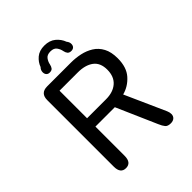

<svg xmlns="http://www.w3.org/2000/svg" viewBox="-219 -920 1057 1057"><g transform="rotate(-45 309.5 -391.0)"><path d="M188.5 -554V-339.5H336Q391.5 -339.5 424 -368Q456.5 -396.5 456.5 -450Q456.5 -503.5 422.5 -528.8Q388.5 -554 330.5 -554ZM104 -47.5V-565Q104 -619 157.5 -619H342.5Q378.5 -619 413.5 -611.5Q448.5 -604 477.8 -585.8Q507 -567.5 524.2 -535.2Q541.5 -503 541.5 -453.5Q541.5 -383.5 506.2 -344Q471 -304.5 421.5 -291.5L527.5 -54.5Q530.5 -47.5 532 -40.8Q533.5 -34 533.5 -28Q533.5 -12 523.2 -2.8Q513 6.5 495 6.5Q472 6.5 462 -5.2Q452 -17 442.5 -39.5L339.5 -274.5H188.5V-47.5Q188.5 6.5 146 6.5Q104 6.5 104 -47.5ZM389.5 -662.5Q374 -662.5 367 -671.2Q360 -680 357.5 -693.5Q354.5 -711 343.2 -726.8Q332 -742.5 305.5 -742.5Q279.5 -742.5 268 -726.8Q256.5 -711 253.5 -693.5Q250.5 -679.5 243.8 -671Q237 -662.5 221 -662.5Q209 -662.5 201.8 -670.2Q194.5 -678 194.5 -691.5Q194.5 -698 197.2 -705.5Q200 -713 207 -720Q217 -748 241.2 -768.5Q265.5 -789 304.5 -789Q345 -789 370.5 -767.8Q396 -746.5 406.5 -717Q412 -710.5 414.5 -703.8Q417 -697 417 -690.5Q417 -677.5 409.8 -670Q402.5 -662.5 389.5 -662.5Z"/></g></svg>

Font: Sono ExtraLight Monospace
Style: Regular
Weight: 400
Version: Version 2.112